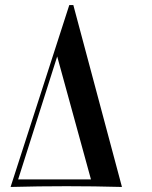

<svg xmlns="http://www.w3.org/2000/svg" viewBox="-20 -742 603 762"><path d="M271 -722 464 0Q355 -3 244 -3Q133 -3 22 0L255 -722ZM207 -518 52 -30H341Z"/></svg>

Font: Playfair Display Medium
Style: Italic
Weight: 500
Italic angle: -14°
Designer: Claus Eggers Sørensen
Foundry: Claus Eggers Sørensen
Version: Version 1.203